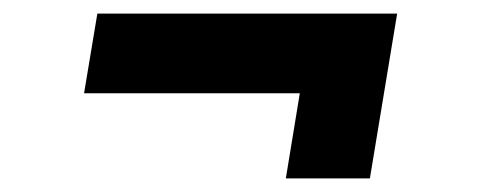

<svg xmlns="http://www.w3.org/2000/svg" viewBox="-20 -402 719 283"><path d="M401.3 -139 421.9 -264.5H103.9L123.5 -382H565.4L525.2 -139Z"/></svg>

Font: Inter
Style: Italic
Weight: 400
Italic angle: -9.3988°
Designer: Rasmus Andersson
Foundry: rsms
Version: Version 4.001;git-66647c0bb